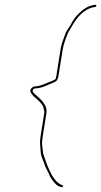

<svg xmlns="http://www.w3.org/2000/svg" viewBox="-20 -667 424 806"><path d="M384.3 -643.5C384.1 -646.5 382.6 -647.7 379.8 -647C362.9 -645.2 347.3 -639.2 333 -629C325.5 -623.7 318.2 -617.5 311.1 -610.5C303.9 -603.5 298.3 -597.2 294 -591.5C289.8 -585.8 285.5 -578.9 281 -570.8C276.6 -562.6 270.3 -552.7 262.3 -541C258.1 -534.9 253.6 -524.4 248.6 -509.5C246.7 -503.8 244.2 -496.8 241.2 -488.5C238.2 -480.2 235.6 -469 233.4 -455L216.5 -348C215.8 -344 214.9 -340 213.6 -336C211.8 -333.3 207.8 -330.8 201.4 -328.5C195 -326.2 186.7 -322.8 176.3 -318.3C165.9 -313.8 156.2 -310.2 147.1 -307.5C141.5 -305.8 135 -304.8 127.6 -304.5C120.2 -304.2 114.1 -300.3 109.3 -293C104.5 -285.7 108.7 -275.4 121.9 -262C143 -245 156.1 -231 161.2 -220C165.1 -206.5 166.6 -197.5 165.9 -193L150.9 -98C148.1 -80.5 147.4 -66.7 148.8 -56.5C149.6 -50.8 150.2 -42.8 150.6 -32.3C151.1 -21.9 153.2 -12.3 156.9 -3.5C159.4 2.2 161.5 7.7 163.3 13C165.1 18.3 167.1 23.8 169.2 29.5C171.3 35.2 174.3 41.5 178.2 48.5C182.1 55.5 185.5 62.7 188.4 70.2C191.3 77.6 197.1 86.4 205.6 96.5C209.8 101.5 213.8 105.7 217.6 109C221.4 112.3 226.5 115.1 232.9 117.2C239.3 119.4 243.1 119.3 244.3 117C245.8 114.3 244.9 112.3 241.8 111C229.8 105.5 220.3 98.5 213.1 90C209.2 85.3 205.5 80.3 202 75C198.5 69.7 195.9 65 194.2 61C192.5 57 189.6 51.1 185.6 43.2C181.6 35.4 177.1 24 171.9 9C170.1 3.7 168.2 -1.8 166.1 -7.5C164 -13.2 162.3 -18.3 161 -23C159.6 -38 158.2 -50.3 156.8 -59.8C155.9 -66.4 156.9 -79.1 159.9 -98L174.9 -193C178.2 -213.5 167.7 -234.7 143.5 -256.5C138 -261.5 131.6 -267.3 124.5 -274C117.4 -280.7 115.4 -286.3 118.5 -291C120.2 -293.7 123.5 -295.3 128.2 -296C143.6 -296 162.3 -301.3 184.3 -312C191.1 -315.3 198.3 -318.3 205.7 -321C213.1 -323.7 218.1 -327.5 220.5 -332.5C223 -337.5 224.6 -342.7 225.5 -348L242.4 -455C244.5 -468.3 247.7 -480.8 251.9 -492.5C253.7 -497.5 256.2 -504.8 259.5 -514.4C262.9 -524 266.8 -532.2 271.2 -539C274.3 -543.7 278.8 -551.2 284.7 -561.5C290.6 -571.9 296.2 -580.4 301.3 -587C325.5 -617.9 351.9 -634.9 380.4 -638C383.2 -638.7 384.5 -640.5 384.3 -643.5Z"/></svg>

Font: Proton
Style: LitExtIt
Weight: 500
Version: Version 1.017